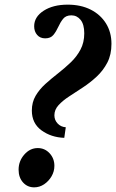

<svg xmlns="http://www.w3.org/2000/svg" viewBox="-20 -796 500 826"><path d="M256.5 -203Q200 -205 158.5 -235.2Q117 -265.5 117 -320.5Q117 -356 133.2 -383.8Q149.5 -411.5 175.2 -434.8Q201 -458 229.8 -480.5Q258.5 -503 284.2 -527.5Q310 -552 326.2 -582.5Q342.5 -613 342.5 -652.5Q342.5 -691 326.8 -710.5Q311 -730 287 -730Q263.5 -730 251.5 -715Q239.5 -700 230.8 -680.5Q222 -661 210 -646Q198 -631 174.5 -631Q152.5 -631 139.8 -645.8Q127 -660.5 127 -683Q127 -723.5 167.8 -749.8Q208.5 -776 271 -776Q327.5 -776 369.8 -754.8Q412 -733.5 435.8 -695.5Q459.5 -657.5 459.5 -607.5Q459.5 -561 441.8 -526.8Q424 -492.5 396 -466.5Q368 -440.5 336.8 -420Q305.5 -399.5 277.5 -381.2Q249.5 -363 231.8 -343.5Q214 -324 214 -300Q214 -279.5 227.8 -264.8Q241.5 -250 263 -248.5ZM127 10Q98 10 79 -11.2Q60 -32.5 60 -66Q60 -103 84.5 -131Q109 -159 142.5 -159Q172.5 -159 193.2 -136.8Q214 -114.5 214 -82.5Q214 -58.5 201.8 -37.5Q189.5 -16.5 169.8 -3.2Q150 10 127 10Z"/></svg>

Font: Libre Caslon Condensed
Style: Italic
Weight: 400
Italic angle: -22.583°
Designer: Pablo Impallari, Rodrigo Fuenzalida, Katja Schimmel, Ertekin Erdin
Foundry: Pablo Impallari, Rodrigo Fuenzalida
Version: Version 2.000;gftools[0.9.33]